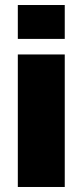

<svg xmlns="http://www.w3.org/2000/svg" viewBox="-20 -745 329 765"><path d="M51 -590V-725H238V-590ZM51 0V-528H238V0Z"/></svg>

Font: Archivo SemiCondensed Black
Style: Regular
Weight: 900
Width: 4
Designer: Hector Gatti
Foundry: Omnibus-Type
Version: Version 2.001